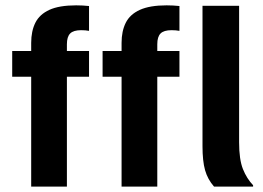

<svg xmlns="http://www.w3.org/2000/svg" viewBox="-20 -688 968 708"><path d="M226.7 0H95V-405H25V-500H95V-530Q95 -573.3 110.4 -604.2Q125.8 -635 162.1 -651.7Q198.3 -668.3 260.8 -668.3Q285 -668.3 308.3 -665.8V-574.2Q295.8 -576.7 279.2 -576.7Q250.8 -576.7 238.8 -564.6Q226.7 -552.5 226.7 -525V-500H308.3V-405H226.7ZM560 0H428.3V-405H358.3V-500H428.3V-530Q428.3 -573.3 443.8 -604.2Q459.2 -635 495.8 -651.7Q532.5 -668.3 594.2 -668.3Q618.3 -668.3 641.7 -665.8V-574.2Q629.2 -576.7 612.5 -576.7Q584.2 -576.7 572.1 -564.6Q560 -552.5 560 -525V-500H641.7V-405H560ZM913.3 0H769.2Q745.8 -26.7 736.2 -60.4Q726.7 -94.2 726.7 -149.2V-666.7H861.7V-163.3Q861.7 -100 875.8 -64.6Q890 -29.2 913.3 -5Z"/></svg>

Font: Familjen Grotesk Variable
Style: Regular
Weight: 400
Designer: Anders Wikstroem, Jonas Baeckman, Matilda Gysing, Kristian Moeller
Foundry: Familjen STHLM AB
Version: Version 2.000